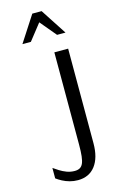

<svg xmlns="http://www.w3.org/2000/svg" viewBox="-154 -1038 712 1171"><g transform="rotate(-15 202.0 -452.5)"><path d="M53.2 27.7V-38.2Q68 -27.8 87.6 -15.3Q107.1 -2.9 130.8 6.1Q154.5 15 180.7 15Q200 15 212.9 7.9Q225.7 0.8 233.3 -15.8Q240.8 -32.4 244 -61.4Q247.2 -90.4 247.2 -134V-716H334.3V-118.9Q334.3 -27.4 295.2 23.6Q256.1 74.5 185.5 74.5Q158.9 74.5 134.4 67.8Q109.8 61.1 89.1 50.1Q68.4 39.2 53.2 27.7ZM72.1 -814.8 178.4 -978.9H237.2L344.1 -814.8H290.9L205.6 -916.7L125.4 -814.8Z"/></g></svg>

Font: Russolo 10pt ExtraLight
Style: Regular
Weight: 200
Designer: Micah Stupak-Hahn
Version: Version 1.000